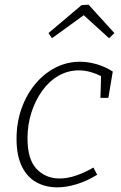

<svg xmlns="http://www.w3.org/2000/svg" viewBox="-20 -797 518 824"><path d="M226 7Q176 7 136.5 -14.5Q97 -36 74 -82.5Q51 -129 51 -201Q51 -270 72 -330Q93 -390 130.5 -435.5Q168 -481 217.5 -506.5Q267 -532 323 -532Q357 -532 393 -522Q429 -512 464 -490L445 -377H411L414 -478L420 -467Q367 -495 319 -495Q271 -495 230.5 -471.5Q190 -448 160.5 -406.5Q131 -365 114.5 -313Q98 -261 98 -204Q98 -113 137 -72Q176 -31 236 -31Q269 -31 306 -43.5Q343 -56 381 -78L397 -47Q353 -20 309 -6.5Q265 7 226 7ZM203 -633 188 -655 330 -775 360 -777 471 -655 448 -633 327 -743H355Z"/></svg>

Font: Bitter Thin Light
Style: Italic
Weight: 300
Italic angle: -9°
Version: Version 2.002